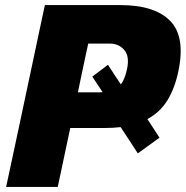

<svg xmlns="http://www.w3.org/2000/svg" viewBox="-20 -733 729 753"><path d="M4 0Q16.5 -57 27.5 -109.5Q38.5 -162 53.5 -231L105 -473.5Q120 -544.5 131.8 -599.8Q143.5 -655 156 -713H452.5Q587 -713 647.5 -651Q708 -589 679.5 -453.5Q665.5 -386.5 636.5 -339.5Q607.5 -292.5 558 -266Q569 -249 581 -230.8Q593 -212.5 605.5 -193L520.5 -131.5Q502 -160 484.8 -186.2Q467.5 -212.5 453 -234.5Q423.5 -231 389.5 -231H255.5V-230.5Q241 -162 229.8 -109.8Q218.5 -57.5 206.5 0ZM411.5 -562H326Q320 -534 313.5 -504.2Q307 -474.5 300 -440.5L285.5 -371H372Q377.5 -371 382.5 -371.5Q364 -399.5 342 -432.5L403.5 -479Q417 -458 429.5 -438.8Q442 -419.5 454 -402Q469.5 -422 478 -461Q489 -512.5 467.2 -537.2Q445.5 -562 411.5 -562Z"/></svg>

Font: Commissioner ExtraBold
Style: Italic
Weight: 800
Italic angle: -12°
Designer: Kostas Bartsokas
Foundry: Kostas Bartsokas
Version: Version 1.000; ttfautohint (v1.8.3)